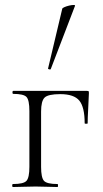

<svg xmlns="http://www.w3.org/2000/svg" viewBox="-20 -751 412 771"><path d="M329 -386Q335 -386 336 -384.5Q337 -383 337 -377Q336 -347 334 -311.5Q332 -276 332 -256Q332 -254 326 -254Q320 -254 320 -256Q320 -321 298.5 -347Q277 -373 222 -373Q173 -373 159 -359Q145 -345 145 -303V-81Q145 -38 156.5 -25Q168 -12 211 -12Q213 -12 213 -6Q213 0 211 0Q192 0 169 -1Q146 -2 123 -2Q98 -2 74.5 -1Q51 0 32 0Q29 0 29 -6Q29 -12 32 -12Q75 -12 86.5 -25Q98 -38 98 -81V-305Q98 -349 86.5 -361.5Q75 -374 33 -374Q30 -374 30 -380Q30 -386 33 -386ZM184 -474Q183 -471 177.5 -472.5Q172 -474 173 -476L230 -716Q231 -719 239 -722.5Q247 -726 257.5 -728.5Q268 -731 275.5 -731Q283 -731 281 -727Z"/></svg>

Font: Cormorant Light
Style: Regular
Weight: 300
Designer: Christian Thalmann (Catharsis Fonts)
Foundry: Catharsis Fonts
Version: Version 4.000